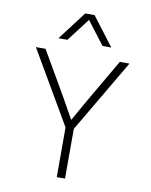

<svg xmlns="http://www.w3.org/2000/svg" viewBox="-99 -1005 848 1077"><g transform="rotate(10 325.0 -466.0)"><path d="M300 0V-283L58 -698H113L255 -453L324 -330L394 -454L536 -698H591L347 -283V0ZM174 -769 298 -932H351L475 -769H425L325 -900L225 -769Z"/></g></svg>

Font: Azeret Mono Thin Thin
Style: Regular
Weight: 250
Version: Version 1.002